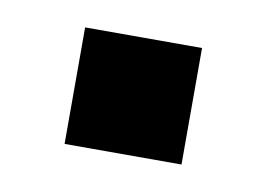

<svg xmlns="http://www.w3.org/2000/svg" viewBox="-34 -185 317 229"><g transform="rotate(10 125.0 -70.5)"><path d="M195.8 -141.1V0H54.2V-141.1Z"/></g></svg>

Font: Cooper Hewitt
Style: Semibold
Weight: 709
Designer: Village Type and Design LLC
Foundry: Cooper Hewitt Smithsonian Design Museum
Version: 1.000